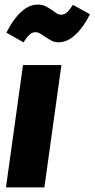

<svg xmlns="http://www.w3.org/2000/svg" viewBox="-20 -815 411 835"><path d="M173 0H6L80 -532H247ZM173 -657Q170 -659 162 -664.5Q154 -670 147.5 -672.5Q141 -675 135 -675Q120 -675 108.5 -664.5Q97 -654 82 -631L8 -673Q34 -727 69.5 -761Q105 -795 144 -795Q164 -795 178 -788Q192 -781 211 -768Q222 -759 230 -755Q238 -751 246 -751Q260 -751 271.5 -761.5Q283 -772 297 -794L371 -753Q345 -699 309 -665Q273 -631 235 -631Q218 -631 204.5 -638Q191 -645 173 -657Z"/></svg>

Font: Fira Sans Condensed ExtraBold
Style: Italic
Weight: 800
Width: 3
Italic angle: -8°
Designer: bBox Type GmbH & Carrois Corporate GbR & Edenspiekermann AG
Foundry: bBox Type GmbH & Carrois Corporate GbR & Edenspiekermann AG
Version: Version 4.301